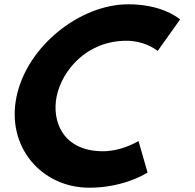

<svg xmlns="http://www.w3.org/2000/svg" viewBox="-20 -860 908 895"><path d="M244.6 -413C269.5 -530.2 382.7 -670 569.6 -670C646.7 -670 697.4 -636.1 715 -622.6L819.5 -769.3C802.7 -783.5 726.2 -840 577.7 -840C355 -840 107.7 -647.5 57.4 -411C7.3 -175.5 174.2 15 395.9 15C543.9 15 643.9 -40.8 667.9 -55.7L625.7 -202.4C603.7 -189.7 537.6 -155 460.1 -155C273.2 -155 219.5 -294.9 244.6 -413Z"/></svg>

Font: Hussar Nova
Style: RgIta
Weight: 700
Foundry: Cannot Into Space Fonts
Version: Version 0.99